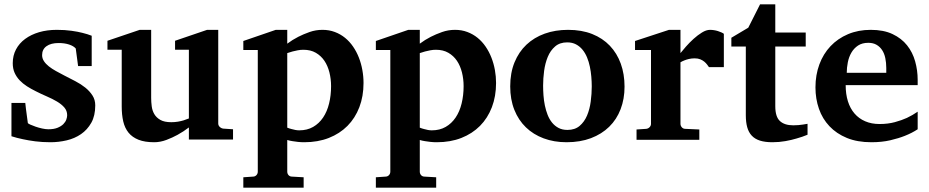

<svg xmlns="http://www.w3.org/2000/svg" viewBox="-20 -636 4233 875"><path d="M397.9 -335H335.9L325.2 -415Q315.4 -426.3 294.9 -433.1Q274.4 -439.9 247.1 -439.9Q211.9 -439.9 191.9 -425.5Q171.9 -411.1 171.9 -384.8Q171.9 -370.1 180.2 -357.4Q188.5 -344.7 202.6 -333.5Q216.8 -322.3 234.9 -312.3Q252.9 -302.2 272.9 -292Q297.9 -279.3 323.2 -266.1Q348.6 -252.9 368.7 -236.8Q388.7 -220.7 401.4 -200.9Q414.1 -181.2 414.1 -155.8Q414.1 -108.4 396 -76.4Q377.9 -44.4 349.1 -24.7Q320.3 -4.9 283.7 3.7Q247.1 12.2 210 12.2Q172.9 12.2 140.9 8.1Q108.9 3.9 84.5 -1.5Q56.2 -7.3 32.2 -15.1V-167H95.2Q96.2 -156.7 98.1 -141.1Q100.1 -125.5 102.1 -110.8Q104 -93.8 106.9 -75.2Q107.9 -72.8 118.2 -68.1Q128.4 -63.5 142.6 -58.6Q156.7 -53.7 172.4 -50.3Q188 -46.9 200.2 -46.9Q225.6 -46.9 242.2 -53.7Q258.8 -60.5 268.6 -70.3Q278.3 -80.1 282.2 -91.1Q286.1 -102.1 286.1 -110.8Q286.1 -131.3 273.2 -146.2Q260.3 -161.1 239.7 -173.3Q219.2 -185.5 193.6 -196.5Q168 -207.5 143.1 -220.2Q122.1 -230.5 103 -242.7Q84 -254.9 69.6 -270Q55.2 -285.2 46.6 -304.2Q38.1 -323.2 38.1 -348.1Q38.1 -382.8 53 -410.9Q67.9 -439 94.7 -458.7Q121.6 -478.5 158.2 -489.3Q194.8 -500 238.8 -500Q275.9 -500 305.4 -495.8Q335 -491.7 355.5 -486.3Q379.4 -480.5 397.9 -473.1Z M840.8 0V-55.2Q815.9 -36.1 789.1 -21.5Q766.1 -8.8 738.3 1.7Q710.4 12.2 682.6 12.2Q640.1 12.2 611.6 1Q583 -10.3 565.9 -31.2Q548.8 -52.2 541.7 -82.5Q534.7 -112.8 534.7 -150.9V-409.2H469.7V-450.2L616.7 -500H668.9V-189.9Q668.9 -171.4 671.4 -151.9Q673.8 -132.3 683.1 -116.2Q692.4 -100.1 710.7 -89.6Q729 -79.1 760.7 -79.1Q776.4 -79.1 790.8 -81.5Q805.2 -84 816.4 -87.4Q829.1 -91.3 840.8 -96.2V-409.2H777.8V-450.2L923.8 -500H974.6V-73.2Q974.6 -64 981.7 -57.4Q988.8 -50.8 998 -49.8L1042 -46.9V0Z M1488.8 -243.2Q1488.8 -275.9 1481.2 -306.2Q1473.6 -336.4 1458.3 -359.1Q1442.9 -381.8 1419.2 -395.5Q1395.5 -409.2 1362.8 -409.2Q1349.6 -409.2 1336.7 -406.7Q1323.7 -404.3 1313 -401.4Q1300.3 -397.9 1289.1 -394V-54.2Q1298.8 -50.3 1308.6 -47.9Q1316.9 -45.4 1326.2 -43.7Q1335.4 -42 1343.8 -42Q1379.9 -42 1407 -57.6Q1434.1 -73.2 1452.4 -100.3Q1470.7 -127.4 1479.7 -164.3Q1488.8 -201.2 1488.8 -243.2ZM1636.7 -257.8Q1636.7 -197.3 1617.7 -147.5Q1598.6 -97.7 1563.5 -62.3Q1528.3 -26.9 1478.5 -7.3Q1428.7 12.2 1366.7 12.2Q1351.6 12.2 1337.9 10.7Q1324.2 9.3 1313 7.3Q1300.3 5.4 1289.1 2V146Q1289.1 155.8 1295.2 162.4Q1301.3 168.9 1311 168.9L1363.8 171.9V219.2H1088.9V171.9L1132.8 168.9Q1142.1 168.9 1148.4 162.4Q1154.8 155.8 1154.8 146V-408.2H1088.9V-449.2L1236.8 -500H1289.1V-437Q1312.5 -454.6 1339.4 -468.3Q1362.3 -480 1390.6 -490Q1418.9 -500 1449.7 -500Q1480 -500 1505.9 -490.2Q1531.7 -480.5 1552.5 -463.6Q1573.2 -446.8 1589.1 -423.6Q1605 -400.4 1615.5 -373.5Q1626 -346.7 1631.3 -317.1Q1636.7 -287.6 1636.7 -257.8Z M2092.8 -243.2Q2092.8 -275.9 2085.2 -306.2Q2077.6 -336.4 2062.3 -359.1Q2046.9 -381.8 2023.2 -395.5Q1999.5 -409.2 1966.8 -409.2Q1953.6 -409.2 1940.7 -406.7Q1927.7 -404.3 1917 -401.4Q1904.3 -397.9 1893.1 -394V-54.2Q1902.8 -50.3 1912.6 -47.9Q1920.9 -45.4 1930.2 -43.7Q1939.5 -42 1947.8 -42Q1983.9 -42 2011 -57.6Q2038.1 -73.2 2056.4 -100.3Q2074.7 -127.4 2083.7 -164.3Q2092.8 -201.2 2092.8 -243.2ZM2240.7 -257.8Q2240.7 -197.3 2221.7 -147.5Q2202.6 -97.7 2167.5 -62.3Q2132.3 -26.9 2082.5 -7.3Q2032.7 12.2 1970.7 12.2Q1955.6 12.2 1941.9 10.7Q1928.2 9.3 1917 7.3Q1904.3 5.4 1893.1 2V146Q1893.1 155.8 1899.2 162.4Q1905.3 168.9 1915 168.9L1967.8 171.9V219.2H1692.9V171.9L1736.8 168.9Q1746.1 168.9 1752.4 162.4Q1758.8 155.8 1758.8 146V-408.2H1692.9V-449.2L1840.8 -500H1893.1V-437Q1916.5 -454.6 1943.4 -468.3Q1966.3 -480 1994.6 -490Q2022.9 -500 2053.7 -500Q2084 -500 2109.9 -490.2Q2135.7 -480.5 2156.5 -463.6Q2177.2 -446.8 2193.1 -423.6Q2209 -400.4 2219.5 -373.5Q2230 -346.7 2235.4 -317.1Q2240.7 -287.6 2240.7 -257.8Z M2676.8 -242.2Q2676.8 -263.2 2674.8 -286.4Q2672.9 -309.6 2668.2 -332Q2663.6 -354.5 2655.3 -374.5Q2647 -394.5 2634.5 -409.7Q2622.1 -424.8 2605 -433.8Q2587.9 -442.9 2564.9 -442.9Q2531.2 -442.9 2509.8 -424.3Q2488.3 -405.8 2476.3 -376.7Q2464.4 -347.7 2459.7 -313Q2455.1 -278.3 2455.1 -246.1Q2455.1 -224.6 2456.8 -201.2Q2458.5 -177.7 2463.1 -155.3Q2467.8 -132.8 2475.6 -112.8Q2483.4 -92.8 2495.8 -77.4Q2508.3 -62 2525.4 -53Q2542.5 -43.9 2565.9 -43.9Q2600.1 -43.9 2621.6 -62.3Q2643.1 -80.6 2655.3 -109.4Q2667.5 -138.2 2672.1 -173.3Q2676.8 -208.5 2676.8 -242.2ZM2826.2 -241.2Q2826.2 -185.1 2808.3 -138.4Q2790.5 -91.8 2756.3 -58.3Q2722.2 -24.9 2673.1 -6.3Q2624 12.2 2562 12.2Q2504.9 12.2 2457.8 -5.4Q2410.6 -22.9 2376.7 -55.7Q2342.8 -88.4 2324 -135.5Q2305.2 -182.6 2305.2 -242.2Q2305.2 -303.7 2324.7 -351.6Q2344.2 -399.4 2379.2 -432.4Q2414.1 -465.3 2462.4 -482.7Q2510.7 -500 2568.8 -500Q2630.9 -500 2678.7 -481Q2726.6 -461.9 2759.3 -427.5Q2792 -393.1 2809.1 -345.7Q2826.2 -298.3 2826.2 -241.2Z M3210.9 -330.1Q3207.5 -335 3202.4 -341.8Q3197.3 -348.6 3189.7 -355Q3182.1 -361.3 3171.4 -365.7Q3160.6 -370.1 3146 -370.1Q3131.8 -370.1 3119.6 -367.2Q3107.4 -364.3 3099.1 -360.8Q3088.9 -356.9 3081.1 -352.1V-71.8Q3081.1 -63 3087.2 -55.9Q3093.3 -48.8 3103 -48.8L3167 -45.9V1H2880.9V-45.9L2924.8 -48.8Q2934.1 -49.8 2940.4 -56.4Q2946.8 -63 2946.8 -71.8V-408.2H2874V-449.2L3028.8 -500H3081.1V-394Q3090.3 -405.8 3106.2 -423.8Q3122.1 -441.9 3140.6 -458.7Q3159.2 -475.6 3179 -487.8Q3198.7 -500 3215.8 -500Q3224.6 -500 3233.9 -498.5Q3243.2 -497.1 3251.7 -494.4Q3260.3 -491.7 3267.3 -488.5Q3274.4 -485.4 3278.8 -481.9V-330.1Z M3660.2 -22Q3636.7 -12.2 3610.4 -4.9Q3587.9 2 3559.3 7.1Q3530.8 12.2 3500 12.2Q3466.8 12.2 3443.6 4.9Q3420.4 -2.4 3406 -17.8Q3391.6 -33.2 3385.3 -56.2Q3378.9 -79.1 3378.9 -110.8V-423.8H3313V-463.9L3390.1 -509.8L3443.8 -616.2H3513.2V-487.8H3651.9V-423.8H3513.2V-151.9Q3513.2 -104 3534.2 -84.5Q3555.2 -64.9 3595.2 -64.9Q3606.9 -64.9 3618.7 -65.9Q3630.4 -66.9 3639.6 -68.4Q3650.4 -69.8 3660.2 -71.8Z M4019 -326.2Q4019 -350.1 4014.6 -371.1Q4010.3 -392.1 4000.2 -407.5Q3990.2 -422.9 3974.6 -431.9Q3959 -440.9 3937 -440.9Q3909.2 -440.9 3890.4 -428.5Q3871.6 -416 3860.1 -396.2Q3848.6 -376.5 3843.8 -352.1Q3838.9 -327.6 3838.9 -304.2H4019ZM4162.1 -46.9Q4136.2 -29.8 4104 -17.1Q4076.2 -5.9 4037.6 3.2Q3999 12.2 3951.2 12.2Q3887.2 12.2 3839.6 -7.3Q3792 -26.9 3760 -60.8Q3728 -94.7 3712.2 -140.1Q3696.3 -185.5 3696.3 -237.8Q3696.3 -294.4 3714.1 -342.5Q3731.9 -390.6 3764.9 -425.5Q3797.9 -460.4 3844.5 -480.2Q3891.1 -500 3948.2 -500Q4006.8 -500 4047.6 -480.7Q4088.4 -461.4 4113.8 -429.4Q4139.2 -397.5 4150.6 -356.4Q4162.1 -315.4 4162.1 -272V-248H3834Q3834 -207 3844.2 -174.3Q3854.5 -141.6 3874.3 -118.7Q3894 -95.7 3922.9 -83.3Q3951.7 -70.8 3988.3 -70.8Q4026.4 -70.8 4057.9 -79.3Q4089.4 -87.9 4112.8 -98.6Q4139.6 -111.3 4162.1 -127Z"/></svg>

Font: Charis SIL Cyr
Style: Bold
Weight: 700
Foundry: SIL International
Version: Version 5.000